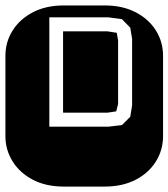

<svg xmlns="http://www.w3.org/2000/svg" viewBox="-22 -689 622 709"><path d="M213.9 0Q147.9 0 99.6 -25.1Q51.3 -50.3 24.7 -92.8Q-2 -135.3 -2 -186V-482.9Q-2 -534.2 24.7 -576.4Q51.3 -618.7 99.6 -643.8Q147.9 -668.9 213.9 -668.9H364.3Q430.2 -668.9 478.8 -643.8Q527.3 -618.7 553.7 -576.4Q580.1 -534.2 580.1 -482.9V-186Q580.1 -135.3 553.7 -92.8Q527.3 -50.3 478.8 -25.1Q430.2 0 364.3 0ZM160.2 -221.2H377.9L428.2 -227.1L459 -257.8L465.8 -299.8V-545.9L459 -586.9L428.2 -618.2L377.9 -625H160.2ZM210.9 -272.9V-573.2H375L409.2 -567.9L414.1 -539.1V-305.2L407.2 -277.8L375 -272.9Z"/></svg>

Font: Monofett
Style: Regular
Weight: 400
Designer: Vernon Adams
Foundry: Vernon Adams
Version: Version 1.100; ttfautohint (v1.8.4.7-5d5b);gftools[0.9.28]